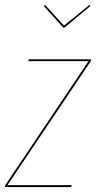

<svg xmlns="http://www.w3.org/2000/svg" viewBox="-28 -758 390 778"><path d="M334 -737.8 337.9 -733.4 233.4 -646H228.5L149.4 -733.4L154.8 -737.8L231.4 -654.3ZM341.3 -517.6 340.3 -510.7 2.4 -7.8H262.2L260.3 0H-8.3L-7.3 -6.8L330.6 -510.3H87.4L87.9 -517.6Z"/></svg>

Font: Fira Sans Compressed Eight
Style: Italic
Weight: 100
Width: 3
Italic angle: -8°
Designer: Carrois Corporate & Edenspiekermann AG
Foundry: Carrois Corporate GbR & Edenspiekermann AG
Version: Version 4.203;PS 004.203;hotconv 1.0.88;makeotf.lib2.5.64775